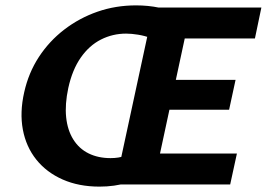

<svg xmlns="http://www.w3.org/2000/svg" viewBox="-20 -686 992 714"><path d="M350 8Q273 8 213 -18.5Q153 -45 115 -92.5Q77 -140 65 -204Q53 -268 70 -343Q86 -415 124.5 -474Q163 -533 219 -576Q275 -619 342.5 -642.5Q410 -666 486 -666Q531 -666 572 -657.5Q613 -649 646 -634L569 -524Q560 -537 539 -545Q518 -553 493.5 -557Q469 -561 449 -561Q399 -561 355.5 -539Q312 -517 280.5 -472Q249 -427 234 -359Q221 -298 226 -250Q231 -202 252.5 -167.5Q274 -133 309.5 -115.5Q345 -98 391 -98Q422 -98 444.5 -106.5Q467 -115 491 -135L546 -48Q503 -21 454.5 -6.5Q406 8 350 8ZM513 -278 537 -389H856L832 -278ZM409 0 551 -658H952L928 -543H667L575 -115H861L836 0Z"/></svg>

Font: Ysabeau ExtraBold
Style: Italic
Weight: 800
Italic angle: -12°
Designer: Christian Thalmann (Catharsis Fonts)
Version: Version 2.002